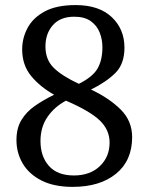

<svg xmlns="http://www.w3.org/2000/svg" viewBox="-20 -727 586 757"><path d="M266.6 9.8Q193.4 9.8 144 -15.1Q94.7 -40 69.8 -82Q44.9 -124 44.9 -174.8Q44.9 -221.7 64.5 -253.9Q84 -286.1 117.7 -309.6Q151.4 -333 193.4 -353.5Q137.7 -384.8 102.5 -427.7Q67.4 -470.7 67.4 -532.2Q67.4 -577.1 88.9 -617.2Q110.4 -657.2 156.7 -682.1Q203.1 -707 278.3 -707Q370.1 -707 420.4 -659.7Q470.7 -612.3 470.7 -539.1Q470.7 -474.6 434.6 -439Q398.4 -403.3 338.9 -374Q411.1 -339.8 456.1 -294.9Q501 -250 501 -186.5Q501 -93.8 437.5 -42Q374 9.8 266.6 9.8ZM271.5 -35.2Q335 -35.2 373.5 -71.8Q412.1 -108.4 412.1 -165Q412.1 -214.8 373.5 -252Q335 -289.1 240.2 -330.1Q194.3 -305.7 167 -265.6Q139.6 -225.6 139.6 -170.9Q139.6 -110.4 172.9 -72.8Q206.1 -35.2 271.5 -35.2ZM291 -396.5Q345.7 -423.8 364.7 -457Q383.8 -490.2 383.8 -541Q383.8 -571.3 373 -598.6Q362.3 -626 337.9 -643.6Q313.5 -661.1 272.5 -661.1Q217.8 -661.1 188.5 -627.9Q159.2 -594.7 159.2 -543.9Q159.2 -491.2 192.4 -459Q225.6 -426.8 291 -396.5Z"/></svg>

Font: Noto Serif Todhri
Style: Regular
Weight: 400
Designer: Mikhail Merkuryev
Version: Version 1.000; ttfautohint (v1.8.4.7-5d5b)